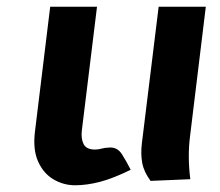

<svg xmlns="http://www.w3.org/2000/svg" viewBox="-20 -537 653 570"><path d="M203 13Q168.5 13 138.8 -4.5Q109 -22 93 -57.8Q77 -93.5 84 -148L129 -517H268L223 -150Q220 -125.5 228.2 -109.2Q236.5 -93 262 -93Q272 -93 281.5 -95.8Q291 -98.5 305 -99Q328.5 -100.5 342.2 -78.8Q356 -57 368 -33Q315 -7 276.2 3Q237.5 13 203 13ZM427 0Q407 -27 402.2 -53.5Q397.5 -80 401 -110L451 -517H591L544 -131Q540.5 -103.5 540.5 -72Q540.5 -40.5 545 -5Z"/></svg>

Font: Expletus Sans
Style: Italic
Weight: 400
Italic angle: -7°
Designer: Jasper de Waard
Foundry: Designtown
Version: Version 7.500